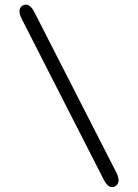

<svg xmlns="http://www.w3.org/2000/svg" viewBox="-20 -757 585 814"><path d="M468 33Q441 47 419 3L72 -677Q51 -720 77 -734Q104 -748 126 -705L474 -24Q494 18 468 33Z"/></svg>

Font: Zen Maru Gothic Medium
Style: Regular
Weight: 500
Designer: Yoshimichi Ohira
Foundry: Positype
Version: Version 1.001